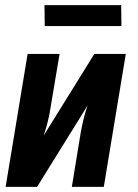

<svg xmlns="http://www.w3.org/2000/svg" viewBox="-20 -731 540 751"><path d="M2 0 88 -520H213L178 -312Q174 -284 167 -256Q160 -228 151 -201L349 -520H472L386 0H261L295 -208Q300 -236 306.5 -264Q313 -292 323 -319L125 0ZM155 -629 154 -711H454L455 -629Z"/></svg>

Font: Iosevka Term Curly XBd Obl
Style: Regular
Weight: 800
Italic angle: -9°
Designer: Belleve Invis
Foundry: Belleve Invis
Version: Version 32.3.0